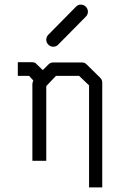

<svg xmlns="http://www.w3.org/2000/svg" viewBox="-20 -745 580 830"><path d="M180 -573Q180 -586 189 -595L308.5 -716Q317 -725 329 -725Q342 -725 351 -716Q360 -707 360 -694Q360 -682 351 -673L231.5 -552Q223 -543 210 -543Q198 -543 189 -552Q180 -561 180 -573ZM165 -442 189 -466Q198 -475 210 -475H334Q346 -475 354 -467L413 -409Q422 -400 422 -388V65H365V-376L322 -417H222L180 -373V-50H120V-385Q120 -387 124 -397L106 -417H57V-476H120Q132 -476 139 -467Z"/></svg>

Font: IBM 3270
Style: Regular
Weight: 400
Monospace: yes
Version: Version 2.3.1